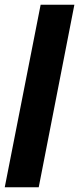

<svg xmlns="http://www.w3.org/2000/svg" viewBox="-28 -710 333 808"><path d="M-8 78 143 -690H285L135 78Z"/></svg>

Font: Bricolage Grotesque 48pt Condensed ExtraBold
Style: Regular
Weight: 800
Width: 3
Designer: Mathieu Triay
Foundry: Atelier Triay
Version: Version 1.001;gftools[0.9.33.dev8+g029e19f]